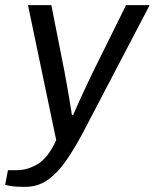

<svg xmlns="http://www.w3.org/2000/svg" viewBox="-60 -546 603 748"><path d="M38 182Q9 182 -9 180Q-27 178 -40 174L-29 117H5Q48 117 88 92.5Q128 68 159 0L49 -526H140L192 -263Q196 -241 201 -213Q206 -185 210.5 -158.5Q215 -132 217.5 -115Q220 -98 220 -98H225Q225 -98 232 -114Q239 -130 250.5 -155.5Q262 -181 275.5 -209.5Q289 -238 301 -263L431 -526H523L262 -27Q232 29 200 76.5Q168 124 128.5 153Q89 182 38 182Z"/></svg>

Font: Archivo VF Beta
Style: Italic
Weight: 400
Italic angle: -10°
Designer: Hector Gatti
Foundry: Omnibus-Type
Version: Version 1.002